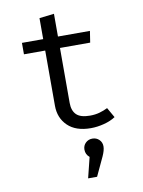

<svg xmlns="http://www.w3.org/2000/svg" viewBox="-102 -742 820 1104"><g transform="rotate(-10 307.5 -190.0)"><path d="M531.8 -27.2Q504.1 -8.7 464.6 1.5Q425.1 11.8 387.2 11.8Q300 11.8 252.8 -33.8Q205.6 -79.5 205.6 -151.3V-473.3H81.5V-540H205.6V-662.6L291.8 -672.8V-540H478.5L468.2 -473.3H291.8V-152.3Q291.8 -107.2 315.6 -83.6Q339.5 -60 394.9 -60Q425.1 -60 450.8 -67.2Q476.4 -74.4 498.5 -85.6ZM384.6 72.3Q407.7 72.3 423.8 87.9Q440 103.6 440 127.2Q440 149.7 424.6 183.6L373.3 293.3H321L350.8 173.3Q328.7 155.4 328.7 127.2Q328.7 103.6 344.9 87.9Q361 72.3 384.6 72.3Z"/></g></svg>

Font: FiraCode Nerd Font
Style: Regular
Weight: 400
Designer: Carrois Corporate, Edenspiekermann AG, Nikita Prokopov
Foundry: Carrois Corporate, Edenspiekermann AG, Nikita Prokopov
Version: Version 6.002;Nerd Fonts 3.4.0